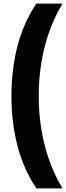

<svg xmlns="http://www.w3.org/2000/svg" viewBox="-20 -828 368 1068"><path d="M182.3 220Q110.3 111.3 76.9 -17.7Q43.6 -146.7 43.6 -294Q43.6 -441.3 76.9 -570.6Q110.3 -699.8 182.3 -808H327.5Q283.2 -733.7 253.9 -651.4Q224.6 -569.1 210 -479.6Q195.4 -390 195.4 -294Q195.4 -198 210 -108.4Q224.6 -18.9 253.9 63.4Q283.2 145.7 327.5 220Z"/></svg>

Font: Encode Sans Condensed Thin
Style: Regular
Weight: 100
Width: 3
Designer: Multiple Designers
Foundry: Impallari Type
Version: Version 3.002